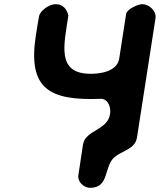

<svg xmlns="http://www.w3.org/2000/svg" viewBox="-20 -727 766 921"><path d="M508 -180C496 -101 389 -104 378 -33L356 113C351 146 383 174 412 174C506 174 477 72 529 27C565 -4 628 -11 637 -67L726 -640C731 -675 695 -707 662 -707C643 -707 589 -684 585 -660L552 -447C542 -382 458 -373 415 -373C248 -373 288 -515 308 -653C300 -684 282 -707 246 -707C217 -707 171 -676 167 -647C164 -633 154 -570 152 -557C112 -299 218 -243 466 -253C500 -251 513 -210 508 -180Z"/></svg>

Font: Asimov Print
Style: Regular
Weight: 500
Designer: Google
Version: Version 2.000980: 2014